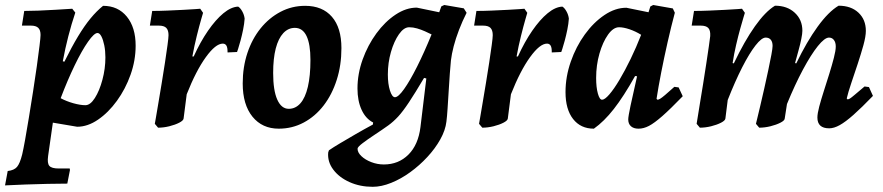

<svg xmlns="http://www.w3.org/2000/svg" viewBox="-49 -496 3485 758"><path d="M-18.6 179.2Q6.7 176.3 18.1 163Q29.6 149.7 38.7 113.2Q43 94.9 50 56.4Q57 17.9 65.1 -32.1Q73.1 -82 81.5 -134.6Q89.8 -187.2 96.4 -234.6Q103 -281.9 107 -315.1Q111.1 -348.2 111.1 -358.1Q111.1 -377.3 102 -386.1Q92.9 -394.9 72.6 -394.9H37.5L46.7 -452.8Q69.5 -452.8 101.9 -454Q134.3 -455.2 169.7 -457.4Q205.1 -459.6 236.2 -461.5L248.3 -446.3Q217.8 -355.3 198.9 -254.1L205.2 -252.4Q233.9 -310.6 259 -352.2Q284.1 -393.8 308.4 -423.3Q332.6 -452.7 357.9 -473Q416.9 -473 451.7 -430.4Q486.5 -387.8 486.5 -315.6Q486.5 -257.7 466.4 -201Q446.3 -144.4 412.6 -98Q378.9 -51.5 338 -23.6Q297.2 4.4 255.6 4.4L159.7 -11.8L140.9 120.2Q136.9 148.6 145.9 158.9Q154.9 169.2 182.9 169.2H226.2L227.2 175.2L216.7 228.9Q182.5 228.9 139 229.9Q95.6 230.9 51.7 232.4Q7.7 233.9 -29.1 235.9ZM335.9 -365.7Q322.7 -365.7 298.5 -331.2Q274.3 -296.8 246 -238.4Q217.7 -180 190.5 -108.3Q213 -96.2 240.6 -88.4Q268.3 -80.7 288.1 -80.7Q307.5 -80.7 325.5 -109Q343.6 -137.4 355.3 -181Q367.1 -224.6 367.1 -269.8Q367.1 -295.5 362.6 -317.4Q358.1 -339.3 351.2 -352.5Q344.3 -365.7 335.9 -365.7Z M562.2 -7.2Q562.2 -7.2 566.2 -29.8Q570.2 -52.4 576.2 -88.8Q582.2 -125.3 589.3 -167.2Q596.3 -209.2 602.3 -248.8Q608.3 -288.5 612.3 -317.9Q616.3 -347.2 616.3 -357.2Q616.3 -376.7 607.5 -385.8Q598.7 -394.9 577.8 -394.9H542.7L551.9 -452.8Q579.5 -452.8 611.9 -454.2Q644.4 -455.7 673.9 -457.1Q703.5 -458.6 722.4 -460Q741.4 -461.5 741.4 -461.5L752.7 -445.4Q752.7 -445.4 745.2 -419.6Q737.7 -393.8 727.9 -354.4Q718.1 -315 710.4 -273.1L715.7 -273Q742 -330.9 772.2 -374.6Q802.4 -418.4 832.9 -443.6Q863.4 -468.8 891.2 -469.9Q899.8 -464.8 907.4 -451.1Q915 -437.5 916.8 -422.5Q915.5 -402.2 910.8 -379.2Q906.1 -356.2 900.7 -336.1Q895.3 -315.9 891.1 -303.3Q886.8 -290.7 886.8 -290.7L849.3 -289Q849.7 -308 844.9 -315.9Q840 -323.8 830.6 -323.8Q802.2 -323.8 763.6 -270.3Q724.9 -216.9 688.1 -123.8L675.8 -28Q674.9 -20 658.6 -11.6Q642.3 -3.2 619.4 2.5Q596.6 8.1 575.1 8.1Z M1051.4 12Q986.2 12 947.7 -35.4Q909.2 -82.9 909.2 -166.4Q909.2 -231.1 927.7 -286.7Q946.1 -342.2 979.7 -383.9Q1013.3 -425.6 1058.4 -449.3Q1103.4 -473 1155.6 -473Q1223.9 -473 1261.4 -429.7Q1298.9 -386.5 1298.9 -306Q1298.9 -238.6 1280.4 -180.8Q1262 -122.9 1228.7 -79.6Q1195.4 -36.4 1150 -12.2Q1104.7 12 1051.4 12ZM1091 -66.4Q1117.7 -66.4 1136.9 -88.1Q1156.2 -109.8 1166.4 -153.2Q1176.6 -196.6 1176.6 -259.5Q1176.6 -321.6 1161.2 -353.8Q1145.8 -386 1115 -386Q1088.8 -386 1069.3 -365.1Q1049.9 -344.2 1039.6 -304.6Q1029.4 -265 1029.4 -207.9Q1029.4 -139.2 1045.6 -102.8Q1061.8 -66.4 1091 -66.4Z M1422.5 241.5Q1372.5 241.5 1331.1 223Q1289.8 204.5 1266.6 173.4Q1243.4 142.4 1246.7 106L1249.6 97.4Q1266.7 85.6 1294.5 69.1Q1322.3 52.6 1355.8 33.2Q1389.3 13.8 1423.1 -4.3L1424.1 -12.4Q1394.7 -27.3 1378.5 -62.7Q1362.3 -98 1362.3 -146.7Q1362.3 -204.1 1382.6 -261Q1403 -317.8 1437 -364.2Q1470.9 -410.5 1512.6 -438.2Q1554.3 -465.9 1596.5 -465.9L1685 -447.6L1693.3 -470.8L1705 -476.3L1782 -463.1L1793.1 -445.5Q1776.3 -412.4 1763.2 -378.2Q1750.1 -344.1 1742.1 -313.3Q1734.2 -282.6 1731.2 -257.4Q1729.1 -238.2 1726.9 -206Q1724.7 -173.8 1722.4 -137Q1720.2 -100.1 1718 -67.5Q1715.9 -34.8 1713.4 -15.8Q1709.4 18.3 1689.2 54.4Q1669 90.5 1638.2 123.7Q1607.5 157 1570.7 183.7Q1534 210.4 1495.4 225.9Q1456.8 241.5 1422.5 241.5ZM1466.3 153.3Q1524.4 153.3 1563.3 114.5Q1602.3 75.7 1610.9 6L1634.1 -186.1L1625.2 -188.5Q1589.3 -127.9 1565.4 -92Q1541.5 -56 1522.9 -35.8Q1504.2 -15.6 1483.8 -0.8Q1459.1 16.8 1430.7 35.5Q1402.4 54.1 1382.5 69.3Q1362.6 84.4 1362.6 91.2Q1362.6 106 1377.6 120.3Q1392.7 134.7 1416.7 144Q1440.7 153.3 1466.3 153.3ZM1510.3 -112.2Q1523.5 -112.2 1546.4 -144.5Q1569.3 -176.7 1597.6 -232.9Q1625.8 -289.1 1654.8 -360.1Q1643.8 -365.6 1628.7 -372.4Q1613.5 -379.2 1597.6 -383.8Q1581.6 -388.4 1566.4 -388.4Q1545.4 -388.4 1526.1 -360.9Q1506.7 -333.3 1494.4 -290.7Q1482.2 -248.1 1482.2 -201.9Q1482.2 -164.7 1490.5 -138.5Q1498.9 -112.2 1510.3 -112.2Z M1842.2 -7.2Q1842.2 -7.2 1846.2 -29.8Q1850.2 -52.4 1856.2 -88.8Q1862.2 -125.3 1869.3 -167.2Q1876.3 -209.2 1882.3 -248.8Q1888.3 -288.5 1892.3 -317.9Q1896.3 -347.2 1896.3 -357.2Q1896.3 -376.7 1887.5 -385.8Q1878.7 -394.9 1857.8 -394.9H1822.7L1831.9 -452.8Q1859.5 -452.8 1891.9 -454.2Q1924.4 -455.7 1953.9 -457.1Q1983.5 -458.6 2002.4 -460Q2021.4 -461.5 2021.4 -461.5L2032.7 -445.4Q2032.7 -445.4 2025.2 -419.6Q2017.7 -393.8 2007.9 -354.4Q1998.1 -315 1990.4 -273.1L1995.7 -273Q2022 -330.9 2052.2 -374.6Q2082.4 -418.4 2112.9 -443.6Q2143.4 -468.8 2171.2 -469.9Q2179.8 -464.8 2187.4 -451.1Q2195 -437.5 2196.8 -422.5Q2195.5 -402.2 2190.8 -379.2Q2186.1 -356.2 2180.7 -336.1Q2175.3 -315.9 2171.1 -303.3Q2166.8 -290.7 2166.8 -290.7L2129.3 -289Q2129.7 -308 2124.9 -315.9Q2120 -323.8 2110.6 -323.8Q2082.2 -323.8 2043.6 -270.3Q2004.9 -216.9 1968.1 -123.8L1955.8 -28Q1954.9 -20 1938.6 -11.6Q1922.3 -3.2 1899.4 2.5Q1876.6 8.1 1855.1 8.1Z M2546.4 -102.3Q2551 -102.3 2557.5 -106.3Q2564 -110.2 2577.2 -121.4Q2590.5 -132.6 2613.3 -153.2L2630.2 -150.9L2646.4 -116.1Q2597.4 -65.5 2565.9 -37.8Q2534.3 -10.1 2513.1 1Q2492 12 2471.8 12Q2452.8 12 2442 2.5Q2431.2 -7.1 2431.2 -24.5Q2431.2 -35.5 2440.2 -78.3Q2449.3 -121.2 2466.1 -194.8L2458.3 -195.9Q2412.9 -114.9 2374.4 -65.8Q2336 -16.6 2295.6 12Q2243.3 12 2213.5 -26.2Q2183.6 -64.4 2183.6 -132.4Q2183.6 -193 2204.3 -252.4Q2224.9 -311.8 2259.7 -359.8Q2294.5 -407.9 2337.3 -436.6Q2380.1 -465.4 2423.9 -465.4L2511.3 -447.6L2518.5 -470.4L2529.8 -476.3L2607.2 -462.7L2615.2 -445.7Q2600.5 -390.5 2586.5 -328.8Q2572.6 -267.2 2561.3 -209.6Q2550.1 -152 2543 -105.9ZM2327.9 -102.3Q2338.6 -102.3 2356.8 -123.4Q2375.1 -144.6 2396.7 -181Q2418.4 -217.4 2440.6 -263.1Q2462.8 -308.8 2482.2 -358.6Q2460.5 -372.1 2436.6 -380.3Q2412.6 -388.4 2395 -388.4Q2372.3 -388.4 2351.5 -359.3Q2330.7 -330.1 2317.6 -284.5Q2304.5 -238.9 2304.5 -188.1Q2304.5 -151.3 2311.3 -126.8Q2318 -102.3 2327.9 -102.3Z M3296.8 -103.7Q3300.9 -103.7 3306.3 -106.9Q3311.7 -110.2 3324.9 -121.4Q3338.2 -132.6 3364.2 -154.6L3381.6 -152.2L3397.3 -117.4Q3352.6 -71.1 3320.7 -42.8Q3288.9 -14.6 3266.1 -2Q3243.4 10.6 3224.7 10.6Q3178 10.6 3178 -31.9Q3178 -47.6 3185.3 -75.4Q3192.7 -103.2 3203.6 -137.1Q3214.5 -170.9 3225.1 -205Q3235.7 -239.1 3243.1 -267.8Q3250.5 -296.5 3250.5 -312.4Q3250.5 -328.6 3243.2 -338.1Q3236 -347.6 3223.7 -347.6Q3206.8 -347.6 3179.7 -314Q3152.7 -280.3 3121.1 -221.4Q3089.5 -162.4 3057.9 -85.3L3049 -28Q3048.6 -20 3032 -11.6Q3015.5 -3.2 2992.6 2.5Q2969.8 8.1 2948.3 8.1L2935.4 -7.2Q2935.4 -7.2 2940.2 -26.9Q2945 -46.6 2952.5 -78.4Q2960 -110.1 2968.3 -146.9Q2976.5 -183.8 2984 -218.6Q2991.5 -253.4 2996.3 -279.5Q3001.1 -305.7 3001.1 -314.7Q3001.1 -330.4 2994.1 -339Q2987 -347.6 2973.8 -347.6Q2957.9 -347.6 2933.6 -316.5Q2909.3 -285.4 2880.9 -229.8Q2852.6 -174.1 2824 -101.3L2814.8 -28Q2813.9 -20 2797.6 -11.6Q2781.3 -3.2 2758.4 2.5Q2735.6 8.1 2714.1 8.1L2701.2 -7.2Q2701.2 -7.2 2704.8 -29.2Q2708.3 -51.3 2714.1 -86.9Q2719.9 -122.5 2726.7 -163.9Q2733.5 -205.3 2739.3 -244.5Q2745.1 -283.8 2749.5 -313.3Q2754 -342.9 2754.9 -353.6Q2756.2 -375.9 2747.4 -385.4Q2738.5 -394.9 2716.8 -394.9H2681.7L2690.9 -452.8Q2718.5 -452.8 2750.9 -454.2Q2783.4 -455.7 2812.9 -457.1Q2842.5 -458.6 2861.4 -460Q2880.4 -461.5 2880.4 -461.5L2891.7 -445.4Q2891.7 -445.4 2886.5 -428.3Q2881.4 -411.2 2873.4 -382.8Q2865.4 -354.4 2857.2 -318.9Q2848.9 -283.4 2843.3 -247L2848.1 -245.8Q2890.1 -333.9 2931.4 -392.2Q2972.7 -450.5 3010.6 -473.5Q3058.8 -473.5 3088.7 -445.7Q3118.7 -418 3118.7 -374.6Q3118.7 -363.4 3114.5 -342.4Q3110.3 -321.5 3104.2 -299.6Q3098.2 -277.8 3094 -262.4Q3089.8 -247 3089.8 -247L3094.6 -245.8Q3136.1 -331.7 3179 -390.8Q3222 -450 3261.6 -473.5Q3310.7 -473.5 3340 -446.1Q3369.3 -418.7 3369.3 -374.2Q3369.3 -352.6 3359.7 -317.6Q3350 -282.7 3337 -243.4Q3324.1 -204.2 3311.8 -168.1Q3299.6 -132 3293.8 -107.2Z"/></svg>

Font: Alegreya
Style: Italic
Weight: 400
Italic angle: -7°
Designer: Juan Pablo del Peral
Foundry: Huerta Tipografica
Version: Version 2.009